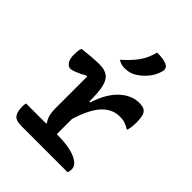

<svg xmlns="http://www.w3.org/2000/svg" viewBox="-228 -935 1056 1056"><g transform="rotate(45 300.0 -407.0)"><path d="M57 -106H212L215 -111Q190 -139 190 -203V-447L185 -450Q151 -431 128 -422Q105 -413 94 -413Q78 -413 65.5 -430.5Q53 -448 53 -482Q53 -496 54.5 -510Q56 -524 60 -534Q92 -538 128 -541Q164 -544 190 -544Q232 -544 255 -527Q278 -510 287 -470Q296 -430 296 -359H302Q333 -454 384.5 -501.5Q436 -549 495 -549Q530 -549 543 -535Q561 -518 561 -462Q561 -444 559 -428Q557 -412 553 -398H547Q530 -409 513.5 -414.5Q497 -420 472 -420Q416 -420 372.5 -375Q329 -330 296 -225V-106H298Q391 -106 441 -84Q491 -62 491 -28Q491 -11 486 0H127Q82 0 68 -20.5Q54 -41 54 -78Q54 -93 57 -106ZM369 -814Q420 -814 447 -801Q459 -795 462.5 -783.5Q466 -772 462 -760Q452 -723 427 -693Q402 -663 371 -644Q342 -626 304 -626Q290 -626 276.5 -629.5Q263 -633 252 -641Q299 -682 327.5 -721.5Q356 -761 369 -814Z"/></g></svg>

Font: Recursive Mn Csl St Med
Style: Regular
Weight: 500
Monospace: yes
Version: Version 1.079;hotconv 1.0.112;makeotfexe 2.5.65598; ttfautoh